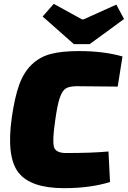

<svg xmlns="http://www.w3.org/2000/svg" viewBox="-20 -968 666 1000"><path d="M626 -869 447 -738H365L202 -882L260 -948L407 -867H415L586 -944ZM545 -179 553 -20Q450 12 314 12Q139 12 76 -69.5Q13 -151 41 -353Q56 -459 79.5 -525Q103 -591 145 -631.5Q187 -672 244.5 -687Q302 -702 391 -702Q519 -702 618 -674L593 -517Q447 -519 380 -519Q342 -519 323 -507.5Q304 -496 291 -457.5Q278 -419 267 -337Q252 -235 261 -203Q270 -171 324 -171Q460 -171 545 -179Z"/></svg>

Font: Exo 2.0 Black
Style: Italic
Weight: 900
Italic angle: -8°
Designer: Natanael Gama
Version: Version 1.001;PS 001.001;hotconv 1.0.70;makeotf.lib2.5.58329